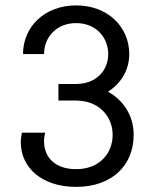

<svg xmlns="http://www.w3.org/2000/svg" viewBox="-20 -687 590 723"><path d="M62.5 -187.5C60 -175 58.3 -163.3 58.3 -151.7C58.3 -55 138.3 16.7 266.7 16.7C401.7 16.7 483.3 -64.2 483.3 -179.2C483.3 -251.7 445 -309.2 386.7 -341.7C435 -372.5 466.7 -422.5 466.7 -483.3C466.7 -586.7 385 -666.7 266.7 -666.7C148.3 -666.7 66.7 -586.7 66.7 -483.3H145.8C145.8 -545.8 191.7 -600 266.7 -600C341.7 -600 387.5 -545.8 387.5 -483.3C387.5 -420.8 341.7 -370.8 266.7 -370.8H200V-308.3H266.7C352.5 -308.3 404.2 -248.3 404.2 -179.2C404.2 -110 355 -50 266.7 -50C189.2 -50 145.8 -92.5 145.8 -155.8C145.8 -166.7 147.5 -176.7 150 -187.5Z"/></svg>

Font: BoonHome
Style: Book
Weight: 400
Designer: Sungsit Sawaiwan
Foundry: Sungsit Sawaiwan
Version: Version 0.2